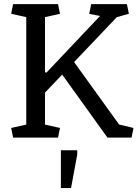

<svg xmlns="http://www.w3.org/2000/svg" viewBox="-20 -681 681 950"><path d="M35.2 -47.9 109.9 -64.5V-596.2L35.2 -612.8L44.9 -660.6H267.1L276.9 -612.8L202.6 -596.2V-324.2L209.5 -321.3L475.1 -602.1L421.4 -612.3L431.2 -660.6H607.9L617.7 -612.8L558.1 -596.2L346.7 -374L569.3 -64.9L640.6 -47.9L630.9 0H511.7L287.6 -312L202.6 -222.7V-64.5L276.9 -47.9L267.1 0H44.9ZM281.2 62.5H362.3V83L331.5 249.5H281.2Z"/></svg>

Font: Noticia Text
Style: Regular
Weight: 400
Designer: JM Sole
Foundry: JM Sole
Version: Version 1.003